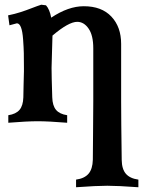

<svg xmlns="http://www.w3.org/2000/svg" viewBox="-20 -517 621 811"><path d="M154.3 -497.1 174.3 -494.6Q189.5 -478 196.3 -442.4Q268.6 -490.7 334 -490.7Q409.2 -490.7 450.4 -447Q491.7 -403.3 491.7 -331.5V-89.4Q491.7 -12.7 494.1 158.2Q494.6 197.3 511.7 217Q528.8 236.8 564.5 241.7V273.9Q477.5 267.6 433.1 267.6Q389.2 267.6 301.3 273.9V241.7Q336.9 236.8 354 216.8Q371.1 196.8 372.1 158.2Q372.1 144.5 373 55.7Q374 -33.2 374 -89.4V-313Q374 -367.7 354.2 -396.2Q334.5 -424.8 306.2 -424.8Q270 -424.8 201.7 -366.7Q201.2 -345.2 199.7 -298.3Q198.2 -251.5 197.8 -230Q197.8 -196.8 200.7 -106Q201.7 -70.8 216.6 -53Q231.4 -35.2 263.7 -30.3V1.5Q184.6 -4.9 139.6 -4.9Q94.2 -4.9 15.1 1.5V-30.3Q47.4 -35.2 62.5 -53Q77.6 -70.8 78.6 -106Q78.6 -115.2 79.6 -156.7Q80.6 -198.2 81.1 -215.8Q81.1 -220.2 81.1 -230Q81.1 -269.5 80.6 -292.7Q80.1 -315.9 77.6 -350.1Q75.2 -384.3 68.6 -401.4Q62 -418.5 51.3 -418.5Q50.8 -418.5 20 -410.2L14.2 -452.1Q43 -458 66.4 -465.6Q89.8 -473.1 114.3 -482.7Q138.7 -492.2 154.3 -497.1Z"/></svg>

Font: Flanker
Style: Bold
Weight: 700
Designer: Flanker
Foundry: Flanker
Version: Version 2.021